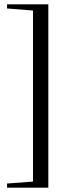

<svg xmlns="http://www.w3.org/2000/svg" viewBox="-20 -745 338 884"><path d="M202.5 -725V119H12.5V100L132 91V-696.5L12.5 -706V-725Z"/></svg>

Font: Newsreader 60pt
Style: Regular
Weight: 400
Designer: Hugues Gentile
Foundry: Production Type
Version: Version 1.003